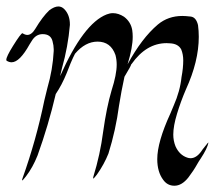

<svg xmlns="http://www.w3.org/2000/svg" viewBox="-54 -554 675 603"><path d="M493.7 29.3Q471.7 29.3 458.5 10.7Q439.9 -14.2 439.9 -54.2Q439.9 -107.9 481 -197.3L491.2 -221.7Q511.7 -268.1 516.1 -312Q521.5 -340.3 521.5 -364.3Q521.5 -383.3 515.1 -398.9Q505.4 -417 479 -418L469.2 -418.5Q405.3 -418.5 358.9 -352.5Q358.4 -351.6 357.9 -351.6Q357.9 -347.7 336.9 -313Q327.1 -268.1 319.8 -222.2Q309.6 -145.5 286.6 -71.8Q272.9 -37.6 250.5 -5.9Q241.7 5.9 238.8 6.8Q238.3 6.8 238.3 5.9Q238.3 3.9 239.3 0.5Q260.7 -68.8 270 -140.6Q280.8 -217.3 296.4 -270Q312.5 -319.8 312.5 -351.1Q312.5 -366.7 308.6 -381.3Q293.9 -423.3 252.4 -423.3Q213.9 -423.3 181.6 -385.3L175.3 -372.6Q169.9 -361.8 155.8 -325.2Q140.1 -286.6 121.1 -258.8Q98.1 -160.6 64 -65.9Q48.8 -27.8 27.8 -0.5Q18.1 12.2 15.6 12.7Q15.1 12.7 15.1 11.7Q15.1 10.3 16.6 6.3Q59.6 -113.8 85.4 -239.3L94.7 -277.3Q111.8 -335.9 114.7 -394V-399.4Q114.7 -411.1 110.8 -425.3Q105 -446.8 80.1 -446.8Q58.6 -446.8 45.9 -425.8L39.1 -415Q7.8 -358.4 -17.6 -358.4Q-25.4 -358.4 -33.2 -363.3Q-34.2 -364.3 -34.2 -366.2Q-34.2 -376 -13.2 -409.7Q11.7 -449.7 16.6 -449.7Q24.9 -444.3 31.7 -444.3Q45.4 -444.3 57.1 -463.9Q79.6 -501.5 100.6 -521.5Q116.7 -533.7 129.4 -533.7Q139.6 -533.7 147.9 -525.4Q165.5 -507.3 165.5 -477.1V-475.6Q159.7 -407.2 140.6 -339.8L134.8 -314.9Q208 -480.5 281.2 -508.8Q291 -512.7 300.8 -512.7Q317.9 -512.7 335.4 -501.5Q356.9 -485.4 361.3 -459.5Q362.8 -449.2 362.8 -438.5Q362.8 -404.8 346.7 -352.1Q391.1 -434.1 441.9 -477.1Q474.1 -503.9 518.6 -503.9Q527.8 -503.9 544.9 -502Q562 -500 567.9 -475.1Q570.3 -457 570.3 -438.5Q570.3 -361.3 529.8 -272.9Q513.7 -235.4 502 -196.8Q490.2 -158.2 490.2 -131.3Q490.2 -112.3 497.1 -94.7Q509.3 -67.4 533.7 -59.1Q539.1 -57.1 544.4 -57.1Q562.5 -57.1 578.1 -78.6Q579.1 -81.1 593.8 -99.1Q599.1 -106.4 600.6 -106.4V-106Q597.2 -87.9 576.7 -56.6Q570.3 -47.4 565.4 -38.6Q553.7 -17.6 537.6 3.4Q517.1 29.3 493.7 29.3Z"/></svg>

Font: Terrible Cursive
Style: Regular
Weight: 400
Designer: GGBotNet
Foundry: GGBotNet
Version: 1.00